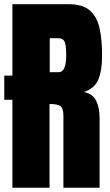

<svg xmlns="http://www.w3.org/2000/svg" viewBox="-20 -879 517 899"><path d="M38.1 0V-411.6H0V-524.9H38.1V-859.4H301.8Q367.7 -859.4 401.4 -829.3Q435.1 -799.3 446.5 -745.4Q458 -691.4 458 -618.7Q458 -548.3 440.2 -506.3Q422.4 -464.4 373 -448.2Q413.6 -439.9 429.9 -408Q446.3 -376 446.3 -325.2V0H276.9V-336.4Q276.9 -374 261.5 -383.1Q246.1 -392.1 211.9 -392.1V0ZM212.9 -541H254.4Q290 -541 290 -618.7Q290 -668.9 282.2 -684.6Q274.4 -700.2 252.9 -700.2H212.9Z"/></svg>

Font: Anton SC
Style: Regular
Weight: 400
Designer: Vernon Adams
Foundry: Vernon Adams
Version: Version 2.116; ttfautohint (v1.8.4.7-5d5b)